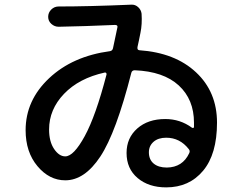

<svg xmlns="http://www.w3.org/2000/svg" viewBox="-20 -768 1040 823"><path d="M428.7 -457Q318.4 -432.6 254.4 -365.7Q190.4 -298.8 190.4 -212.9Q190.4 -161.1 211.9 -129.4Q233.4 -97.7 259.8 -97.7Q295.9 -97.7 343.3 -184.6Q390.6 -271.5 436.5 -448.2Q437.5 -452.1 435.1 -455.1Q432.6 -458 428.7 -457ZM791 -111.3Q795.9 -121.1 789.1 -128.9Q751 -177.7 692.4 -177.7Q658.2 -177.7 638.2 -160.2Q618.2 -142.6 618.2 -115.2Q618.2 -84 638.7 -66.9Q659.2 -49.8 695.3 -49.8Q762.7 -50.8 791 -111.3ZM259.8 4.9Q191.4 4.9 140.6 -55.7Q89.8 -116.2 89.8 -210Q89.8 -337.9 190.4 -432.6Q291 -527.3 452.1 -548.8Q462.9 -550.8 464.8 -563.5Q474.6 -610.4 483.4 -651.4Q485.4 -661.1 472.7 -661.1Q341.8 -655.3 231.4 -653.3Q213.9 -653.3 200.2 -665.5Q186.5 -677.7 186.5 -695.8Q186.5 -713.9 199.7 -727.1Q212.9 -740.2 231.4 -740.2Q359.4 -740.2 543 -748Q559.6 -749 572.3 -737.3Q585 -725.6 586.9 -709Q589.8 -664.1 582 -627Q580.1 -616.2 575.7 -595.7Q571.3 -575.2 569.3 -566.4Q567.4 -553.7 577.1 -552.7Q730.5 -542 820.3 -458Q910.2 -374 910.2 -242.2Q910.2 -107.4 850.6 -36.1Q791 35.2 692.4 35.2Q617.2 35.2 569.8 -4.9Q522.5 -44.9 522.5 -112.3Q522.5 -176.8 568.4 -217.3Q614.3 -257.8 688.5 -257.8Q752 -257.8 802.7 -220.7Q805.7 -218.8 808.6 -219.7Q811.5 -220.7 811.5 -223.6V-242.2Q811.5 -341.8 746.1 -401.9Q680.7 -461.9 557.6 -466.8Q545.9 -466.8 543 -456.1Q477.5 -199.2 410.2 -97.2Q342.8 4.9 259.8 4.9Z"/></svg>

Font: Rounded-X Mgen+ 2m medium
Style: Regular
Weight: 500
Designer: [Source Han Sans]
Ryoko NISHIZUKA  (kana & ideographs); Paul D. Hunt (Latin, Greek & Cyrillic); Wenlong ZHANG  (bopomofo
Version: Version 1.059.20150602